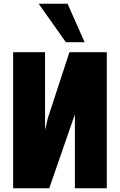

<svg xmlns="http://www.w3.org/2000/svg" viewBox="-20 -1003 640 1023"><path d="M379 0V-394L242.5 0H50V-725H220V-310.5L235 -374L350 -725H549V0ZM186 -983H340L431 -778H331Z"/></svg>

Font: JuliaMono Black
Style: Regular
Weight: 900
Monospace: yes
Designer: cormullion
Foundry: corm
Version: Version 0.054; ttfautohint (v1.8.4)